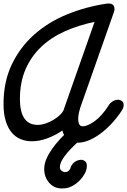

<svg xmlns="http://www.w3.org/2000/svg" viewBox="-45 -761 722 1090"><path d="M572 -164Q594 -195 629 -195Q642 -192 649.5 -185.5Q657 -179 657 -163Q657 -151 647 -134Q618 -90 585.5 -56Q553 -22 520 1.5Q487 25 456 37Q425 49 398 49Q359 49 337.5 29Q316 9 309 -20Q268 8 223 24.5Q178 41 136 41Q102 41 72.5 29Q43 17 21.5 -8.5Q0 -34 -12.5 -74Q-25 -114 -25 -171Q-25 -296 21.5 -394Q68 -492 148 -563.5Q228 -635 335 -679Q442 -723 564 -741H572Q605 -741 605 -709Q605 -706 605 -704.5Q605 -703 603 -698V-696L410 -148V-147Q404 -128 401.5 -113Q399 -98 399 -87Q399 -44 424 -44Q452 -44 493 -73.5Q534 -103 572 -163ZM318 -140Q318 -141 318.5 -142Q319 -143 319 -145Q320 -147 320 -148L492 -637Q401 -618 323.5 -583.5Q246 -549 189 -495Q132 -441 100 -367.5Q68 -294 68 -197Q69 -52 169 -52Q191 -52 215.5 -60.5Q240 -69 261 -82Q282 -95 297.5 -110.5Q313 -126 318 -141ZM418 -31Q435 -29 440.5 -14Q446 1 433 13Q408 35 383 58.5Q358 82 338.5 104.5Q319 127 307 148.5Q295 170 295 188Q295 201 304.5 208.5Q314 216 326 216Q332 216 334 215Q352 209 358 184Q366 167 382 156.5Q398 146 420 146Q433 149 440.5 157Q448 165 448 180Q448 202 437.5 222Q427 242 412 258.5Q397 275 380.5 286Q364 297 352 301Q340 306 328 307.5Q316 309 305 309Q261 308 233.5 276Q206 244 206 198Q206 170 218.5 141Q231 112 251.5 83Q272 54 298 26.5Q324 -1 352 -27Q354 -29 361 -31.5Q368 -34 371 -34Z"/></svg>

Font: Discipuli Britannica Bold
Style: Regular
Weight: 700
Designer: Peter Wiegel
Foundry: Peter Wiegel
Version: Version 0.001 2009